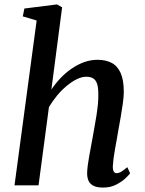

<svg xmlns="http://www.w3.org/2000/svg" viewBox="-20 -837 654 867"><path d="M445.5 10Q418 10 402 1.8Q386 -6.5 379.5 -21.5Q373 -36.5 373.5 -58Q374 -72.5 376.5 -91.8Q379 -111 383 -133Q387 -155 391.2 -177.2Q395.5 -199.5 399 -220Q402.5 -241 407 -265.2Q411.5 -289.5 415.5 -315Q419.5 -340.5 422 -365.2Q424.5 -390 424 -412Q424 -443 418 -459.8Q412 -476.5 400 -483.5Q388 -490.5 369.5 -490.5Q349.5 -490.5 327 -479.5Q304.5 -468.5 281.5 -449.5Q258.5 -430.5 238 -405.8Q217.5 -381 201 -353.5L154 0H45.5L145.5 -744.5L83 -763L90 -798.5L237 -817L260.5 -804L212 -432.5Q230.5 -460.5 253.8 -484.8Q277 -509 304 -527.5Q331 -546 360.2 -556.5Q389.5 -567 420.5 -567Q456.5 -567 483.2 -553.5Q510 -540 524.5 -508Q539 -476 539 -421.5Q539 -401.5 534.8 -370.8Q530.5 -340 524.8 -307Q519 -274 514 -247Q511 -228 507.2 -207Q503.5 -186 499.5 -164.5Q495.5 -143 493 -123.2Q490.5 -103.5 489.5 -87Q489 -69.5 493.8 -62.2Q498.5 -55 506 -55Q516 -55 526.8 -61.2Q537.5 -67.5 555 -82L567.5 -54.5Q563.5 -48 547.2 -32.5Q531 -17 505.2 -3.5Q479.5 10 445.5 10Z"/></svg>

Font: Merriweather 20pt Medium
Style: Italic
Weight: 500
Italic angle: -7.8°
Version: Version 2.101